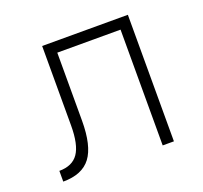

<svg xmlns="http://www.w3.org/2000/svg" viewBox="-97 -628 779 738"><g transform="rotate(-20 293.0 -259.0)"><path d="M42.5 0V-43.9Q96.2 -43.9 120.4 -79.1Q144.5 -114.3 144.5 -192.4V-517.6H495.1V0H449.2V-473.6H190.4V-195.8Q190.4 -92.8 155.5 -46.4Q120.6 0 42.5 0Z"/></g></svg>

Font: Cascadia Code NF ExtraLight
Style: Regular
Weight: 200
Monospace: yes
Designer: Aaron Bell
Foundry: Saja Typeworks
Version: Version 2404.023; ttfautohint (v1.8.4)